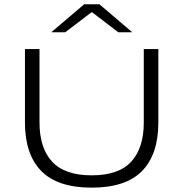

<svg xmlns="http://www.w3.org/2000/svg" viewBox="-20 -870 863 904"><path d="M411.5 13.5Q251 13.5 174.2 -65Q97.5 -143.5 97.5 -293V-639H166V-294Q166 -173.5 225.2 -109Q284.5 -44.5 411.5 -44.5Q539 -44.5 598 -109Q657 -173.5 657 -294V-639H725.5V-293Q725.5 -143.5 649 -65Q572.5 13.5 411.5 13.5ZM376.5 -850H448L600.5 -720V-718H537L414 -812H410.5L287 -718H223.5V-720Z"/></svg>

Font: Anek Latin Expanded Light
Style: Regular
Weight: 300
Width: 7
Designer: Yesha Goshar
Foundry: Ek Type
Version: Version 1.003